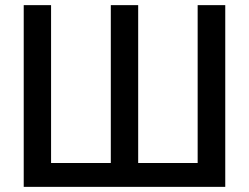

<svg xmlns="http://www.w3.org/2000/svg" viewBox="-20 -727 968 747"><path d="M178.7 -707V-92.8H411.1V-707H517.6V-92.8H749V-707H856.4V0H72.3V-707Z"/></svg>

Font: Pretendard Std Medium
Style: Regular
Weight: 500
Designer: Base glyphs from Inter by Rasmus Andersson; Hangeul glyphs from Noto Sans CJK(Source Han Sans) by Jang Soo-young and Kan
Foundry: Kil Hyung-jin
Version: Version 1.309